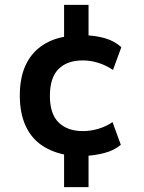

<svg xmlns="http://www.w3.org/2000/svg" viewBox="-20 -650 589 785"><path d="M242 115V-44L261 -15Q200 -24 154.5 -53.5Q109 -83 85 -135Q61 -187 61 -259Q61 -333 85 -384Q109 -435 154 -465Q199 -495 260 -502L242 -472V-630H342V-479L321 -506Q371 -505 410 -493.5Q449 -482 476 -457L442 -364Q414 -383 382 -393Q350 -403 319 -403Q254 -403 219 -367.5Q184 -332 184 -258Q184 -184 220 -149Q256 -114 319 -114Q350 -114 382.5 -123.5Q415 -133 440 -151L474 -58Q447 -35 407 -24.5Q367 -14 321 -12L342 -38V115Z"/></svg>

Font: Nunito Sans 7pt SemiCondensed
Style: Bold
Weight: 700
Width: 4
Designer: Vernon Adams
Foundry: Vernon Adams
Version: Version 3.101;gftools[0.9.27]